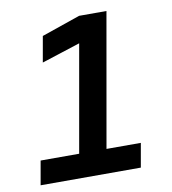

<svg xmlns="http://www.w3.org/2000/svg" viewBox="-79 -762 744 831"><g transform="rotate(-10 293.0 -346.5)"><path d="M32.7 0 51.3 -105.5H220.7L303.7 -576.2L134.3 -521.5L154.3 -634.8L324.2 -693.4H444.3L340.8 -105.5H491.7L473.1 0Z"/></g></svg>

Font: CaskaydiaCove NFP SemiBold
Style: Italic
Weight: 600
Italic angle: -10°
Designer: Aaron Bell
Foundry: Saja Typeworks
Version: Version 2111.001; VTT 6.35;Nerd Fonts 3.1.1